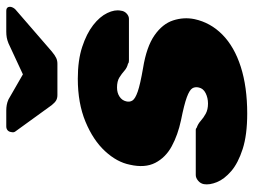

<svg xmlns="http://www.w3.org/2000/svg" viewBox="-118 -680 808 612"><g transform="rotate(-90 286.0 -374.0)"><path d="M230 10Q162 10 117 -4.5Q72 -19 46.5 -41Q21 -63 11.5 -86.5Q2 -110 5 -128Q7 -139 16 -146.5Q25 -154 34 -154H178Q180 -154 181.5 -153.5Q183 -153 185 -151Q197 -147 207 -138Q217 -129 230 -122Q243 -115 262 -115Q280 -115 295 -122.5Q310 -130 313 -144Q316 -156 310.5 -165Q305 -174 282 -182.5Q259 -191 209 -201Q162 -211 126 -230.5Q90 -250 73 -283Q56 -316 67 -364Q75 -405 110 -443Q145 -481 204 -505.5Q263 -530 341 -530Q400 -530 442.5 -516Q485 -502 512 -481Q539 -460 550.5 -436Q562 -412 558 -393Q557 -382 549 -374.5Q541 -367 532 -367H400Q397 -367 394 -367.5Q391 -368 389 -370Q376 -373 366.5 -381.5Q357 -390 345 -397.5Q333 -405 313 -405Q296 -405 284 -397Q272 -389 269 -376Q266 -365 271.5 -356Q277 -347 300 -339Q323 -331 375 -322Q443 -311 479.5 -285.5Q516 -260 527 -226Q538 -192 531 -158Q520 -107 481.5 -69Q443 -31 379 -10.5Q315 10 230 10ZM289 -595Q279 -595 272 -599Q265 -603 257 -613L173 -729Q169 -734 171 -742Q172 -750 177 -754Q182 -758 189 -758H240Q249 -758 257.5 -756.5Q266 -755 275 -751L355 -705L454 -751Q464 -755 472.5 -756.5Q481 -758 491 -758H557Q572 -758 570 -743Q568 -735 562 -729L428 -613Q416 -603 407.5 -599Q399 -595 389 -595Z"/></g></svg>

Font: Rubik ExtraBold
Style: Italic
Weight: 800
Italic angle: -12°
Designer: Hubert and Fischer
Foundry: Hubert and Fischer
Version: Version 2.300;gftools[0.9.30]